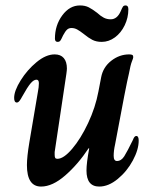

<svg xmlns="http://www.w3.org/2000/svg" viewBox="-20 -676 563 706"><path d="M79 -69Q79 -99 88 -153L119 -336Q123 -356 123 -370Q123 -383 114 -383Q104 -383 92.5 -369.5Q81 -356 61 -320Q57 -312 52 -305.5Q47 -299 42 -299Q32 -299 32 -316Q32 -342 56 -380.5Q80 -419 114.5 -447.5Q149 -476 181 -476Q203 -476 214.5 -462.5Q226 -449 226 -424Q226 -418 224 -404L181 -117V-107Q181 -99 183 -95.5Q185 -92 191 -92Q214 -92 245.5 -129Q277 -166 304 -223.5Q331 -281 342 -340L352 -392Q359 -429 389 -452.5Q419 -476 455 -476Q463 -476 466.5 -474Q470 -472 470 -466Q470 -462 465 -450Q460 -438 454 -405Q445 -370 403 -144Q398 -122 398 -103Q398 -84 410 -84Q426 -84 437 -101.5Q448 -119 469 -162Q474 -176 481 -176Q490 -176 490 -159Q490 -126 468.5 -86Q447 -46 413 -18Q379 10 345 10Q298 10 298 -49Q298 -77 308 -130L306 -131Q267 -72 220 -31Q173 10 131 10Q79 10 79 -69ZM182 -534Q182 -583 209 -619.5Q236 -656 274 -656Q293 -656 306.5 -649Q320 -642 337 -629Q350 -617 361.5 -611Q373 -605 387 -605Q411 -605 424 -635Q429 -647 432 -651.5Q435 -656 442 -656Q452 -656 452 -642Q452 -611 438.5 -583Q425 -555 402.5 -538.5Q380 -522 354 -522Q334 -522 319.5 -529.5Q305 -537 288 -551Q274 -562 264 -567.5Q254 -573 243 -573Q233 -573 226.5 -567Q220 -561 212 -546Q210 -542 206.5 -534.5Q203 -527 200 -524.5Q197 -522 192 -522Q182 -522 182 -534Z"/></svg>

Font: Charm
Style: Bold
Weight: 700
Designer: Katatrad Aksorn Co.,Ltd.
Foundry: Cadson Demak Co.,Ltd.
Version: Version 1.001